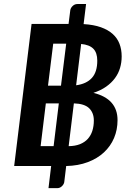

<svg xmlns="http://www.w3.org/2000/svg" viewBox="-20 -844 669 976"><path d="M240 0 226.5 112.5H270.5C279.5 112.5 287.3 109.4 294 103.2C300.7 97.1 304.8 90.2 306.5 82.5L316.5 0C357.5 -1 394.1 -7.6 426.2 -19.8C458.4 -31.9 485.8 -48.4 508.2 -69.2C530.8 -90.1 547.9 -114.5 559.8 -142.5C571.6 -170.5 577.5 -200.8 577.5 -233.5C577.5 -305.5 536.7 -351.7 455 -372C480 -380.3 501.5 -390.8 519.5 -403.5C537.5 -416.2 552.4 -430.5 564.2 -446.5C576.1 -462.5 584.8 -479.8 590.2 -498.5C595.8 -517.2 598.5 -536.8 598.5 -557.5C598.5 -580.8 594.8 -602.1 587.5 -621.2C580.2 -640.4 568.7 -657.1 553 -671.2C537.3 -685.4 517.2 -696.8 492.8 -705.5C468.2 -714.2 439 -719.5 405 -721.5L417.5 -823.5H373.5C364.5 -823.5 356.7 -820.4 350 -814.2C343.3 -808.1 339.2 -801.2 337.5 -793.5L328.5 -722.5H140.5L52 0ZM457 -231.5C457 -212.5 454.5 -195.1 449.5 -179.2C444.5 -163.4 436.8 -149.8 426.5 -138.2C416.2 -126.8 402.9 -117.8 386.8 -111.2C370.6 -104.8 351.3 -101.3 329 -101L355.5 -318.5C391.5 -317.5 417.4 -309.2 433.2 -293.8C449.1 -278.2 457 -257.5 457 -231.5ZM474.5 -535.5C474.5 -497.2 465.3 -467.9 447 -447.8C428.7 -427.6 402 -415.2 367 -410.5L392.5 -620.5C420.5 -617.8 441.2 -609.8 454.5 -596.2C467.8 -582.8 474.5 -562.5 474.5 -535.5ZM186.5 -101 213 -318.5H279L252.5 -101ZM224 -408.5 250.5 -622H316.5L290 -408.5Z"/></svg>

Font: Lato
Style: Bold Italic
Weight: 700
Italic angle: -7°
Designer: Lukasz Dziedzic
Foundry: tyPoland Lukasz Dziedzic
Version: Version 2.007; 2014-02-27